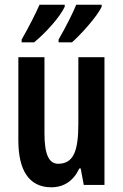

<svg xmlns="http://www.w3.org/2000/svg" viewBox="-20 -786 524 816"><path d="M412 -757V-766H304C293 -738 261 -673 229 -618V-606H286C327 -643 392 -715 412 -757ZM255 -757V-766H148C135 -736 105 -675 72 -618V-606H125C177 -649 234 -713 255 -757ZM424 -543H313V-262C313 -149 295 -90 227 -90C187 -90 169 -132 169 -219V-543H58V-189C58 -66 101 10 198 10C252 10 293 -18 317 -70H323L336 0H424Z"/></svg>

Font: Noto Sans Devanagari ExtraCondensed SemiBold
Style: Regular
Weight: 600
Width: 2
Designer: Jelle Bosma - Monotype Design Team
Foundry: Monotype Imaging Inc.
Version: Version 2.004